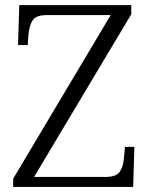

<svg xmlns="http://www.w3.org/2000/svg" viewBox="-20 -734 589 754"><path d="M507.8 -157.2 502.9 0H31.7V-32.2L414.6 -674.8H164.6Q122.6 -674.8 109.1 -655.5Q95.7 -636.2 91.8 -599.1L88.9 -557.1H50.8L55.7 -713.9H495.6V-678.2L113.8 -39.1H393.6Q435.5 -39.1 449.7 -58.6Q463.9 -78.1 466.8 -113.8L470.7 -157.2Z"/></svg>

Font: Koh Santepheap Light
Style: Regular
Weight: 300
Designer: Danh Hong
Version: Version 2.002; ttfautohint (v1.8.3)